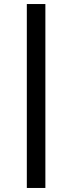

<svg xmlns="http://www.w3.org/2000/svg" viewBox="-20 -828 358 952"><path d="M113 104V-808H205V104Z"/></svg>

Font: Bitter Pro SemiBold
Style: Regular
Weight: 600
Designer: Sol Matas, and Bitter project Authors
Foundry: Sol Matas
Version: Version 1.010